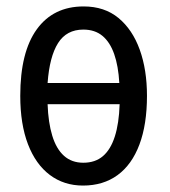

<svg xmlns="http://www.w3.org/2000/svg" viewBox="-20 -567 528 597"><path d="M437 -269Q437 -180 413.5 -117.5Q390 -55 345.5 -22.5Q301 10 238 10Q179 10 135 -23Q91 -56 67 -118.5Q43 -181 43 -269Q43 -405 94.5 -476Q146 -547 240 -547Q305 -547 348.5 -511Q392 -475 414.5 -412.5Q437 -350 437 -269ZM239 -61Q276 -61 300 -81.5Q324 -102 337 -142.5Q350 -183 352 -243H128Q130 -186 142.5 -145Q155 -104 179 -82.5Q203 -61 239 -61ZM239 -475Q187 -475 160.5 -433Q134 -391 128 -309H351Q348 -362 335 -399Q322 -436 298.5 -455.5Q275 -475 239 -475Z"/></svg>

Font: Noto Sans Display Condensed
Style: Regular
Weight: 400
Width: 3
Designer: Monotype Design Team
Foundry: Monotype Imaging Inc.
Version: Version 2.003